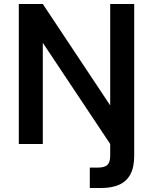

<svg xmlns="http://www.w3.org/2000/svg" viewBox="-20 -720 765 960"><path d="M74 0V-700H194L531 -193V-700H651V59Q651 117 631.5 152.5Q612 188 575 204Q538 220 487 220H429V118H469Q503 118 517 104.5Q531 91 531 59V0L194 -506V0Z"/></svg>

Font: DM Sans 10pt SemiBold
Style: Regular
Weight: 600
Version: Version 4.004;gftools[0.9.30]